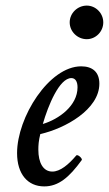

<svg xmlns="http://www.w3.org/2000/svg" viewBox="-20 -653 389 686"><path d="M290 -513C322 -513 349 -540 349 -573C349 -606 322 -633 290 -633C257 -633 229 -606 229 -573C229 -540 257 -513 290 -513ZM138 13C189 13 227 -19 272 -81C276 -86 257 -104 252 -97C225 -65 195 -40 167 -40C134 -40 117 -72 117 -118C117 -134 118 -150 124 -174C213 -194 335 -262 335 -354C335 -396 310 -416 270 -416C155 -416 41 -234 41 -106C41 -31 79 13 138 13ZM133 -210C152 -276 192 -374 235 -374C249 -374 257 -362 257 -341C257 -275 190 -227 133 -210Z"/></svg>

Font: Junicode Two Beta SemiCondensed Medium
Style: Italic
Weight: 500
Width: 4
Italic angle: -10°
Version: Version 1.063